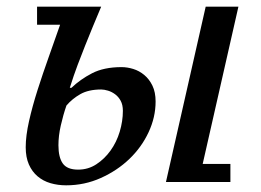

<svg xmlns="http://www.w3.org/2000/svg" viewBox="-20 -545 783 575"><path d="M179 -229C190.3 -242.3 204.2 -253.7 220.5 -263C236.8 -272.3 257.7 -277 283 -277C289 -277 295.8 -275.8 303.5 -273.5C311.2 -271.2 318.3 -267.5 325 -262.5C331.7 -257.5 337.2 -251 341.5 -243C345.8 -235 348 -225 348 -213C348 -192.3 344.8 -171.5 338.5 -150.5C332.2 -129.5 323 -110.7 311 -94C299 -77.3 284.8 -63.7 268.5 -53C252.2 -42.3 234 -37 214 -37C192 -37 176.7 -43.2 168 -55.5C159.3 -67.8 155 -86 155 -110C155 -128.7 157.3 -148.3 162 -169C166.7 -189.7 172.3 -209.7 179 -229ZM194 -282H189C197 -307.3 204.8 -330.2 212.5 -350.5L235 -408.5L257.5 -464L283 -525H91V-471H160L126 -374.5C114 -340.8 102.8 -307.8 92.5 -275.5C82.2 -243.2 73.7 -212.2 67 -182.5C60.3 -152.8 57 -126.7 57 -104C57 -84 60.2 -66.8 66.5 -52.5C72.8 -38.2 81.5 -26.3 92.5 -17C103.5 -7.7 116.3 -0.8 131 3.5C145.7 7.8 161.3 10 178 10C214.7 10 249.3 2.7 282 -12C314.7 -26.7 343.2 -45.7 367.5 -69C391.8 -92.3 411 -119 425 -149C439 -179 446 -209.7 446 -241C446 -259.7 442.8 -275.5 436.5 -288.5C430.2 -301.5 422 -312.2 412 -320.5C402 -328.8 391 -334.8 379 -338.5C367 -342.2 355.3 -344 344 -344C308.7 -344 279.2 -337.8 255.5 -325.5C231.8 -313.2 211.3 -298.7 194 -282ZM694 -525H596L477 0H670V-54H587Z"/></svg>

Font: PT Serif Caption
Style: Italic
Weight: 400
Italic angle: -12°
Designer: A.Korolkova, O.Umpeleva, V.Yefimov
Foundry: ParaType Ltd
Version: Version 1.000W OFL